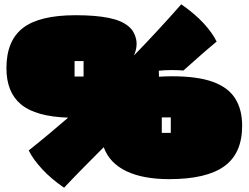

<svg xmlns="http://www.w3.org/2000/svg" viewBox="-20 -801 1160 896"><path d="M279 75Q219 34 176.5 -12Q134 -58 114 -99Q162 -137 208 -175.5Q254 -214 298 -252Q147 -257 78.5 -313.5Q10 -370 10 -483Q10 -611 87 -670.5Q164 -730 333 -730Q426 -730 487.5 -717.5Q549 -705 581 -677Q607 -655 615 -619Q623 -583 605 -542Q715 -655 826 -781Q890 -736 930.5 -692Q971 -648 991 -607Q949 -572 911.5 -539Q874 -506 836 -472Q823 -473 810 -473.5Q797 -474 783 -474Q750 -474 721 -471L722 -443Q737 -444 752 -444.5Q767 -445 783 -445Q902 -445 973.5 -419Q1045 -393 1077.5 -341.5Q1110 -290 1110 -214Q1110 -85 1026.5 -25Q943 35 770 35Q647 35 569 -2.5Q491 -40 464 -114Q421 -71 374.5 -24Q328 23 279 75ZM328 -444H370V-516H328ZM735 -181H777V-253H735Z"/></svg>

Font: Oi
Style: Regular
Weight: 400
Designer: Kostas Bartsokas, Mohamad Dakak
Foundry: Foundry5
Version: Version 4.000